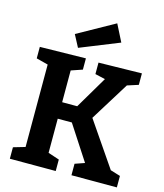

<svg xmlns="http://www.w3.org/2000/svg" viewBox="-136 -1058 990 1159"><g transform="rotate(15 359.0 -478.5)"><path d="M658.3 -68.3 619.3 -98 705 -71.7V0H421.3V-71.7L497 -98L493.7 -73.7L323 -336L361.3 -308.3H230.7L253 -336.7V-70.3L234.7 -101L323 -71.7V0H36.3V-71.7L125.3 -97.7L109.7 -70.3V-631L124.7 -604.3L36.3 -627.3V-699L323 -704V-633.7L235.3 -603.7L253 -634.3V-388.3L230.7 -411.3H370.7L333.7 -388.7L476 -629.3L487.3 -608L403 -627.3V-699L673 -704V-632.3L584 -603.7L615 -628L441.7 -348.3V-384.7ZM260.3 -753 220.3 -828.7 451 -957.3 504.7 -851.3Z"/></g></svg>

Font: Bitter Thin
Style: Regular
Weight: 100
Designer: Sol Matas, and Bitter project Authors
Foundry: Sol Matas
Version: Version 2.002